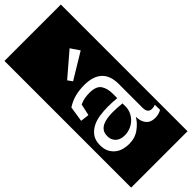

<svg xmlns="http://www.w3.org/2000/svg" viewBox="-366 -958 1211 1211"><g transform="rotate(-45 239.5 -352.0)"><path d="M-12 -917H491V213H-12ZM63 -308 121 -301 138 -378Q158 -388 179.5 -392Q201 -396 224 -396Q284 -396 304.5 -366Q325 -336 325 -288V-248Q307 -250 286.5 -251Q266 -252 246 -252Q208 -252 171 -246.5Q134 -241 104.5 -225.5Q75 -210 56.5 -183.5Q38 -157 38 -115Q38 -79 51 -55Q64 -31 83.5 -16.5Q103 -2 127 4Q151 10 173 10Q227 10 265.5 -18Q304 -46 325 -82V-80Q326 -38 346.5 -14Q367 10 406 10Q422 10 437 6Q452 2 464 -5L463 -51Q449 -45 433 -45Q395 -45 395 -93V-305Q395 -380 354.5 -417Q314 -454 236 -454Q192 -454 153 -444Q114 -434 79 -411ZM325 -167Q323 -140 311 -118Q299 -96 281 -80.5Q263 -65 240 -56.5Q217 -48 194 -48Q179 -48 164.5 -51.5Q150 -55 138 -64Q126 -73 118.5 -87.5Q111 -102 111 -123Q111 -149 122 -165Q133 -181 151.5 -190Q170 -199 193.5 -202.5Q217 -206 242 -206Q265 -206 285.5 -204.5Q306 -203 325 -201ZM375 -624 335 -683 181 -551 203 -520Z"/></g></svg>

Font: Zilla Slab Regular Highlight
Style: Regular
Weight: 410
Designer: Typotheque Type Foundry
Foundry: Typotheque type foundry
Version: Version 1.0; 2017